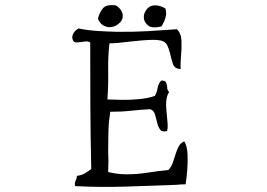

<svg xmlns="http://www.w3.org/2000/svg" viewBox="-20 -755 1040 749"><path d="M704 -36Q695 -36 686 -35.5Q677 -35 668 -34Q570 -30 468 -27Q366 -24 273 -29Q271 -38 272.5 -43Q274 -48 276 -53Q278 -56 279 -60Q280 -64 280 -69Q298 -71 311.5 -79Q325 -87 336 -96Q333 -222 332.5 -343Q332 -464 332 -589Q325 -594 316 -593.5Q307 -593 298 -591Q288 -590 279 -589.5Q270 -589 265 -597Q258 -611 266.5 -625Q275 -639 287 -644Q319 -637 356.5 -634.5Q394 -632 434 -631Q495 -630 556.5 -633.5Q618 -637 670 -641Q687 -625 688 -594.5Q689 -564 686 -534Q685 -520 684.5 -508Q684 -496 685 -486Q661 -486 654.5 -506Q648 -526 643 -548Q639 -565 632 -579Q625 -593 607 -597Q594 -600 573.5 -599.5Q553 -599 530 -597Q518 -596 505.5 -594.5Q493 -593 480 -592Q458 -589 439 -587.5Q420 -586 407 -586Q401 -535 402 -478Q403 -421 399 -367Q422 -366 456 -365.5Q490 -365 525 -368.5Q560 -372 584 -381Q592 -394 595 -412.5Q598 -431 610 -441Q621 -441 625 -437Q629 -433 630 -427Q632 -420 632.5 -411Q633 -402 640 -396Q633 -386 630.5 -373.5Q628 -361 628 -347Q628 -337 629 -326Q630 -315 631 -304Q633 -288 634 -272Q635 -256 632 -244Q613 -239 605.5 -248.5Q598 -258 594 -273Q590 -290 585 -307.5Q580 -325 566 -329Q526 -327 491 -323Q456 -319 410 -319Q404 -280 403 -243.5Q402 -207 402 -169Q403 -149 403 -128Q403 -107 402 -84Q437 -75 474 -75Q515 -75 556 -81.5Q597 -88 637 -92Q648 -103 654 -120Q660 -137 665 -154Q670 -170 677 -183.5Q684 -197 699 -204Q710 -185 711.5 -154.5Q713 -124 710.5 -92Q708 -60 704 -36ZM459 -695Q460 -676 442.5 -662Q425 -648 405 -649Q392 -650 380.5 -657.5Q369 -665 362 -682Q367 -704 380.5 -721.5Q394 -739 432 -734Q446 -725 452 -715Q458 -705 459 -695ZM625 -722Q631 -704 625.5 -686Q620 -668 610 -652Q574 -643 558 -655.5Q542 -668 541 -686Q540 -704 553.5 -720Q567 -736 590 -734Q598 -733 606.5 -730.5Q615 -728 625 -722Z"/></svg>

Font: Yuji Boku
Style: Regular
Weight: 400
Designer: Kataoka Yuji
Foundry: Kinuta Font Factory
Version: Version 3.002